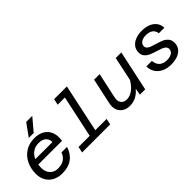

<svg xmlns="http://www.w3.org/2000/svg" viewBox="72 -1613 2456 2456"><g transform="rotate(-45 1300.0 -385.0)"><path d="M51 -224Q51 -320 89 -397Q127 -474 197 -518Q267 -562 361 -562Q431 -562 483 -536Q535 -510 563.5 -461Q592 -412 592 -347Q592 -319 586 -287H158Q154 -262 154 -229Q154 -182 172.5 -146.5Q191 -111 224.5 -91.5Q258 -72 302 -72Q372 -72 415.5 -102.5Q459 -133 477 -187H578Q514 12 297 12Q223 12 167.5 -17.5Q112 -47 81.5 -100.5Q51 -154 51 -224ZM490 -362Q490 -416 455 -447.5Q420 -479 357 -479Q292 -479 248 -448Q204 -417 180 -363ZM434 -782H544L402 -614H313Z M681 -82H883L1005 -653H875L892 -735H1123L984 -82H1189L1172 0H664Z M1452 -170Q1452 -126 1477.5 -100Q1503 -74 1548 -74Q1604 -74 1656 -111Q1708 -148 1752 -222L1822 -550H1923L1805 0H1709L1725 -91Q1639 12 1520 12Q1469 12 1430.5 -7.5Q1392 -27 1370.5 -63.5Q1349 -100 1349 -148Q1349 -173 1355 -200L1430 -550H1531L1456 -204Q1452 -180 1452 -170Z M2023 -197H2123Q2126 -136 2164 -101Q2202 -66 2267 -66Q2305 -66 2333 -76.5Q2361 -87 2375 -105.5Q2389 -124 2389 -147Q2389 -173 2371.5 -190Q2354 -207 2327.5 -217.5Q2301 -228 2256 -241Q2198 -259 2163 -274.5Q2128 -290 2103 -318.5Q2078 -347 2078 -393Q2078 -444 2106 -482Q2134 -520 2185.5 -541Q2237 -562 2304 -562Q2369 -562 2421 -541.5Q2473 -521 2503.5 -481Q2534 -441 2536 -384H2436Q2430 -435 2393.5 -460Q2357 -485 2300 -485Q2264 -485 2237 -474Q2210 -463 2196 -444.5Q2182 -426 2182 -402Q2182 -379 2198.5 -363Q2215 -347 2240.5 -337Q2266 -327 2309 -315Q2368 -298 2404.5 -282Q2441 -266 2467 -235.5Q2493 -205 2493 -155Q2493 -104 2465.5 -66Q2438 -28 2386.5 -8Q2335 12 2264 12Q2195 12 2140.5 -13.5Q2086 -39 2054.5 -86.5Q2023 -134 2023 -197Z"/></g></svg>

Font: Azeret Mono
Style: Italic
Weight: 400
Italic angle: -12°
Designer: Martin Vácha
Foundry: Displaay
Version: Version 1.000; Glyphs 3.0.3, build 3074